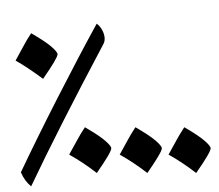

<svg xmlns="http://www.w3.org/2000/svg" viewBox="-20 -723 763 668"><path d="M88.4 -74.7Q65.4 -93.3 52.7 -123.5Q106 -236.8 180.9 -383.5Q255.9 -530.3 316.4 -640.6Q328.1 -632.3 335.9 -617.7Q343.8 -603 344.2 -588.4Q344.2 -578.6 340.8 -571.8Q181.6 -272 88.4 -74.7ZM34.2 -512.2Q48.3 -537.1 60.5 -560.5Q72.8 -584 88.4 -607.4Q138.2 -578.6 159.2 -560.3Q180.2 -542 180.2 -534.2Q180.2 -521 129.9 -448.7Q72.8 -490.7 34.2 -512.2ZM220.7 -185.1Q234.9 -210 247.3 -233.4Q259.8 -256.8 275.4 -280.3Q325.2 -251.5 346.2 -233.2Q367.2 -214.8 367.2 -207Q367.2 -193.4 316.9 -121.1Q268.1 -158.7 220.7 -185.1ZM396.5 -185.1Q410.6 -210 423.1 -233.4Q435.5 -256.8 451.2 -280.3Q501 -251.5 522 -233.2Q543 -214.8 543 -207Q543 -193.4 492.7 -121.1Q443.8 -158.7 396.5 -185.1ZM566.4 -185.1Q580.6 -210 593 -233.4Q605.5 -256.8 621.1 -280.3Q670.9 -251.5 691.9 -233.2Q712.9 -214.8 712.9 -207Q712.9 -193.4 662.6 -121.1Q613.8 -158.7 566.4 -185.1ZM81.5 -702.6Z"/></svg>

Font: Noto Naskh Arabic UI
Style: Regular
Weight: 400
Designer: Monotype Design team
Foundry: Monotype Imaging Inc.
Version: Version 1.05